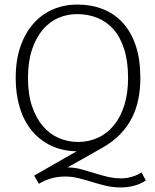

<svg xmlns="http://www.w3.org/2000/svg" viewBox="-20 -658 681 844"><path d="M320 -638Q381 -638 432 -618Q483 -598 520 -557.5Q557 -517 577 -456.5Q597 -396 597 -315Q597 -268 588.5 -224Q580 -180 560.5 -141Q541 -102 509 -68.5Q477 -35 429 -8L277 78Q307 78 335 85.5Q363 93 391.5 102Q420 111 450 118.5Q480 126 515 126Q537 126 561.5 118.5Q586 111 602 100L621 135Q598 151 569.5 158.5Q541 166 512 166Q476 166 445 158.5Q414 151 385 142Q356 133 326.5 125.5Q297 118 266 118Q203 118 151 150L130 114L317 7Q254 6 204 -18Q154 -42 119.5 -84Q85 -126 67 -185Q49 -244 49 -315Q49 -394 70 -454Q91 -514 127.5 -555Q164 -596 213.5 -617Q263 -638 320 -638ZM103 -315Q103 -243 121 -190.5Q139 -138 169 -103Q199 -68 239 -51Q279 -34 323 -34Q370 -34 410.5 -52.5Q451 -71 480.5 -107Q510 -143 526.5 -195.5Q543 -248 543 -315Q543 -388 526 -441.5Q509 -495 479 -529Q449 -563 408 -579.5Q367 -596 319 -596Q275 -596 236 -579Q197 -562 167.5 -527Q138 -492 120.5 -439.5Q103 -387 103 -315Z"/></svg>

Font: Ek Mukta ExtraLight
Style: Regular
Weight: 275
Designer: Girish Dalvi and Yashodeep Gholap
Foundry: Ek Type
Version: Version 2.538;PS 1.002;hotconv 16.6.51;makeotf.lib2.5.65220;